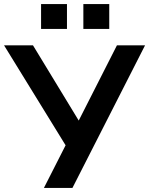

<svg xmlns="http://www.w3.org/2000/svg" viewBox="-32 -929 737 949"><path d="M185 0 305 -236 302 -195 -12 -705H131L362 -325H353L546 -705H685L326 0ZM380 -786V-909H508V-786ZM171 -786V-909H299V-786Z"/></svg>

Font: Nunito Sans 9pt
Style: Bold
Weight: 700
Version: Version 3.101;gftools[0.9.27]